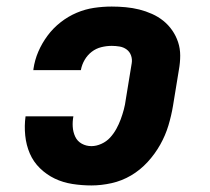

<svg xmlns="http://www.w3.org/2000/svg" viewBox="-20 -558 640 586"><path d="M259 8Q230 8 201 3.5Q172 -1 147 -13Q122 -25 102 -44.5Q82 -64 71 -89.5Q60 -115 57 -144.5Q54 -174 58 -203H204Q201 -187 202 -171Q203 -155 209.5 -141Q216 -127 229.5 -119.5Q243 -112 259 -112Q274 -112 289.5 -119Q305 -126 316 -138Q327 -150 335 -164.5Q343 -179 348.5 -194Q354 -209 358 -224Q362 -239 364 -255L382 -365Q384 -377 380 -388.5Q376 -400 366.5 -407Q357 -414 345 -416Q333 -418 321 -418Q305 -418 289 -414Q273 -410 260 -400Q247 -390 238.5 -375.5Q230 -361 227 -345Q227 -345 227 -344.5Q227 -344 227 -344H81Q82 -344 82 -345Q82 -346 82 -347Q86 -375 97 -400.5Q108 -426 125 -449Q142 -472 165 -490Q188 -508 214 -519Q240 -530 267 -534Q294 -538 321 -538Q342 -538 363.5 -536Q385 -534 405 -529Q425 -524 444 -515.5Q463 -507 478.5 -494.5Q494 -482 505.5 -465.5Q517 -449 523.5 -429.5Q530 -410 530 -388.5Q530 -367 526 -345L508 -235Q503 -205 494 -175Q485 -145 469 -116.5Q453 -88 430.5 -63.5Q408 -39 380 -22.5Q352 -6 320.5 1Q289 8 259 8Z"/></svg>

Font: Iosevka Curly Slab HvEx
Style: Italic
Weight: 900
Width: 7
Italic angle: -9°
Monospace: yes
Designer: Belleve Invis
Foundry: Belleve Invis
Version: Version 11.1.0; ttfautohint (v1.8.3)